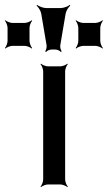

<svg xmlns="http://www.w3.org/2000/svg" viewBox="-98 -756 442 787"><path d="M23 -588V-642C23 -651 29 -666 34 -671L32 -673C27 -668 12 -662 3 -662H-47C-56 -662 -71 -668 -76 -673L-78 -671C-73 -666 -67 -651 -67 -642V-588C-67 -579 -73 -564 -78 -559L-76 -557C-71 -562 -56 -568 -47 -568H3C12 -568 27 -562 32 -557L34 -559C29 -564 23 -579 23 -588ZM313 -588V-642C313 -651 319 -666 324 -671L322 -673C317 -668 302 -662 293 -662H243C234 -662 219 -668 214 -673L212 -671C217 -666 223 -651 223 -642V-588C223 -579 217 -564 212 -559L214 -557C219 -562 234 -568 243 -568H293C302 -568 317 -562 322 -557L324 -559C319 -564 313 -579 313 -588ZM149 -570 171 -700C173 -712 183 -727 190 -733L188 -736C181 -730 163 -723 151 -723H91C79 -723 61 -730 54 -736L52 -733C59 -727 69 -712 71 -700L93 -570C94 -562 91 -550 87 -546L91 -543C94 -548 106 -553 113 -553H129C136 -553 148 -548 151 -543L155 -546C151 -550 148 -562 149 -570ZM169 -20V-464C169 -473 175 -488 180 -493L178 -495C173 -490 158 -484 149 -484H99C90 -484 75 -490 70 -495L68 -493C73 -488 79 -473 79 -464V-20C79 -11 73 4 68 9L70 11C75 6 90 0 99 0H149C158 0 173 6 178 11L180 9C175 4 169 -11 169 -20Z"/></svg>

Font: Gamestation Storm
Style: Regular
Weight: 400
Designer: Jonas Hecksher
Foundry: Jonas Hecksher, Playtypeª, e-types AS
Version: Version 1.003